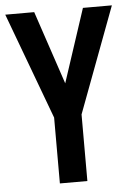

<svg xmlns="http://www.w3.org/2000/svg" viewBox="-52 -754 546 793"><g transform="rotate(-5 221.0 -357.0)"><path d="M222 -410 322 -714H442L278 -276V0H164V-273L0 -714H120Z"/></g></svg>

Font: Noto Sans Sinhala ExtraCondensed SemiBold
Style: Regular
Weight: 600
Width: 2
Designer: Jelle Bosma - Monotype Design Team
Foundry: Monotype Imaging Inc.
Version: Version 2.006; ttfautohint (v1.8.4.7-5d5b)